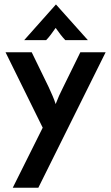

<svg xmlns="http://www.w3.org/2000/svg" viewBox="-20 -658 512 886"><path d="M38.9 208.3 177.1 -68.8 5.6 -416.7H126.4L204.2 -256.9Q213.9 -235.4 222.2 -216.7Q230.6 -197.9 236.8 -177.8Q244.4 -197.9 252.8 -216.7Q261.1 -235.4 272.2 -256.9L350.7 -416.7H467.4L156.9 208.3ZM91.7 -472.9 238.2 -637.5 385.4 -472.9H281.2Q268.8 -486.1 258.7 -499.3Q248.6 -512.5 236.8 -529.2Q225 -512.5 215.3 -499.3Q205.6 -486.1 193.1 -472.9Z"/></svg>

Font: Afacad SemiBold
Style: Regular
Weight: 600
Designer: Kristian Moeller
Foundry: Dicotype
Version: Version 1.000